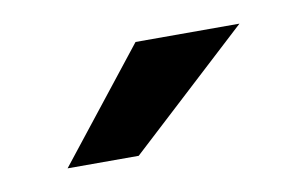

<svg xmlns="http://www.w3.org/2000/svg" viewBox="-33 -747 387 242"><g transform="rotate(-10 160.5 -626.0)"><path d="M150 -697H283L129 -555H38Z"/></g></svg>

Font: Hanken Grotesk
Style: Bold
Weight: 700
Designer: Alfredo Marco Pradil
Foundry: Hanken Design Co.
Version: Version 3.014